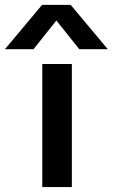

<svg xmlns="http://www.w3.org/2000/svg" viewBox="-123 -760 458 780"><path d="M47.9 -740.2H164.1L314.9 -560.1H199.2L106 -676.8L13.2 -560.1H-103ZM48.8 -500H168.9V0H48.8Z"/></svg>

Font: Overused Grotesk SemiBold
Style: Regular
Weight: 600
Version: Version 0.002